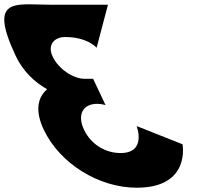

<svg xmlns="http://www.w3.org/2000/svg" viewBox="-270 -862 1017 897"><path d="M181.4 -639C181.4 -639 138.8 -689 34.8 -689C-18.2 -689 -49.3 -651 -24.2 -598C4.2 -538 74 -494 124 -494H165L223.1 -371C223.1 -371 204.3 -377 184.3 -377C118.3 -377 88.9 -327 122.5 -256C155.6 -186 224 -147 293 -147C417 -147 368.4 -273 368.4 -273L582.6 -188C582.6 -188 622.6 15 368.6 15C191.6 15 9.2 -98 -65.5 -256C-106.7 -343 -95.4 -406 -49.9 -445C-111.4 -480 -164 -532 -196.1 -600C-328 -879 -195.6 -840 -38.6 -840H234.4Z"/></svg>

Font: Hussar
Style: BdOpOblFive
Weight: 700
Foundry: Cannot Into Space Fonts
Version: Version 2.00